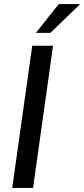

<svg xmlns="http://www.w3.org/2000/svg" viewBox="-20 -921 413 941"><path d="M40 0 138 -697H240L142 0ZM156 -760 268 -901H373L227 -760Z"/></svg>

Font: Hanken Grotesk Medium
Style: Italic
Weight: 500
Italic angle: -8°
Designer: Alfredo Marco Pradil
Foundry: Hanken Design Co.
Version: Version 3.013